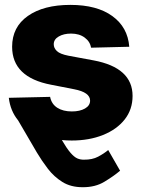

<svg xmlns="http://www.w3.org/2000/svg" viewBox="-20 -573 589 797"><path d="M516.6 -378.9 357.9 -375Q354 -400.4 331.5 -417Q309.1 -433.6 274.9 -433.6Q244.6 -433.6 223.9 -421.6Q203.1 -409.7 203.1 -389.2Q203.1 -373.5 216.1 -361.1Q229 -348.6 263.7 -341.8L368.7 -322.3Q530.3 -292 530.3 -174.8Q530.3 -118.7 497.6 -77.1Q464.8 -35.6 407.7 -12.7Q350.6 10.3 277.8 10.3Q256.3 10.3 236.8 8.3Q257.3 43.5 272.5 61Q287.6 78.6 300.8 84.5Q314 90.3 329.1 89.8Q362.8 90.3 387.2 77.4Q411.6 64.5 429.2 49.8L478.5 135.7Q451.2 158.7 413.1 181.6Q375 204.6 322.8 204.1Q273.9 204.1 239 182.4Q204.1 160.6 178.7 127.4Q153.3 94.2 133.3 60.5L55.2 -73.2Q22.9 -112.8 16.6 -167L188 -170.9Q193.8 -141.1 217.8 -125.7Q241.7 -110.4 278.3 -110.4Q311.5 -110.4 332.8 -122.6Q354 -134.8 354 -155.3Q354 -189.9 287.6 -202.6L192.4 -221.2Q30.3 -252 30.3 -378.9Q30.3 -460.9 95.7 -506.8Q161.1 -552.7 272 -552.7Q382.3 -552.7 446.3 -506.3Q510.3 -460 516.6 -378.9Z"/></svg>

Font: Inter Tight ExtraBold
Style: Regular
Weight: 800
Designer: Rasmus Andersson
Foundry: rsms
Version: Version 3.004; ttfautohint (v1.8.4.7-5d5b)